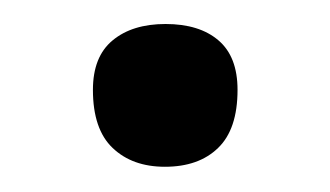

<svg xmlns="http://www.w3.org/2000/svg" viewBox="-20 -400 268 156"><path d="M114 -264.5Q87.5 -264.5 71.5 -279.8Q55.5 -295 55.5 -327Q55.5 -354 71.5 -367.2Q87.5 -380.5 114.5 -380.5Q142 -380.5 157.5 -367.2Q173 -354 173 -327Q173 -295 157.2 -279.8Q141.5 -264.5 114 -264.5Z"/></svg>

Font: Commissioner Flair Light
Style: Regular
Weight: 300
Designer: Kostas Bartsokas
Foundry: Kostas Bartsokas
Version: Version 1.000; ttfautohint (v1.8.3)